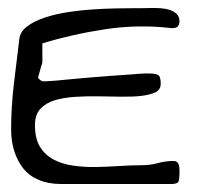

<svg xmlns="http://www.w3.org/2000/svg" viewBox="-20 -460 496 480"><path d="M7.8 -136.7Q7.8 -190.4 14.6 -249.5Q21.5 -308.6 28.3 -362.3Q30.3 -380.9 47.9 -394Q65.4 -407.2 91.8 -416Q118.2 -424.8 149.9 -429.7Q181.6 -434.6 212.4 -436.5Q243.2 -438.5 270.5 -439Q297.9 -439.5 314.5 -439.5Q320.3 -439.5 331.1 -439.5Q341.8 -439.5 354.5 -439.9Q367.2 -440.4 380.9 -439.5Q394.5 -438.5 404.8 -435.1Q415 -431.6 421.9 -424.8Q428.7 -418 428.7 -407.2Q428.7 -400.4 425.3 -395Q421.9 -389.6 409.2 -389.6Q327.1 -399.4 245.1 -387.2Q163.1 -375 85.9 -351.6Q85.9 -349.6 85.9 -341.8V-314.5Q85.9 -306.6 85.9 -304.7Q85.9 -302.7 84 -297.4Q82 -292 80.6 -285.6Q79.1 -279.3 77.1 -273.4Q75.2 -267.6 75.2 -266.6Q75.2 -264.6 79.1 -261.2Q83 -257.8 85.9 -256.8H95.7Q100.6 -256.8 118.2 -258.3Q135.7 -259.8 159.2 -262.2Q182.6 -264.6 209 -266.6Q235.4 -268.6 258.8 -270.5Q282.2 -272.5 300.3 -273.4Q318.4 -274.4 323.2 -275.4H327.1Q331.1 -275.4 335.4 -275.9Q339.8 -276.4 342.8 -276.4H349.6Q367.2 -276.4 374.5 -272.9Q381.8 -269.5 381.8 -251Q381.8 -235.4 368.2 -229Q354.5 -222.7 332.5 -220.2Q310.5 -217.8 282.2 -218.3Q253.9 -218.8 224.6 -219.2Q195.3 -219.7 166.5 -217.8Q137.7 -215.8 115.7 -209Q93.8 -202.1 80.6 -187.5Q67.4 -172.9 67.4 -147.5Q67.4 -113.3 80.1 -92.8Q92.8 -72.3 114.3 -61Q135.7 -49.8 163.1 -45.9Q190.4 -42 219.2 -42.5Q248 -43 277.3 -44.9Q306.6 -46.9 332 -46.9Q355.5 -46.9 374.5 -52.2Q393.6 -57.6 414.1 -57.6Q419.9 -57.6 423.3 -54.2Q426.8 -50.8 427.7 -45.9Q428.7 -41 428.7 -36.1V-27.3Q428.7 -15.6 426.8 -7.8Q424.8 0 409.2 0H132.8Q100.6 0 76.7 -10.3Q52.7 -20.5 38.1 -39.1Q23.4 -57.6 15.6 -82.5Q7.8 -107.4 7.8 -136.7Z"/></svg>

Font: Swanky and Moo Moo
Style: Regular
Weight: 400
Designer: Kimberly Geswein
Foundry: Kimberly Geswein
Version: Version 1.002 2001